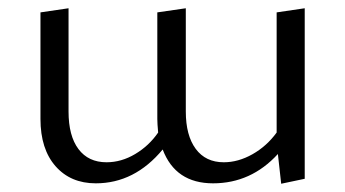

<svg xmlns="http://www.w3.org/2000/svg" viewBox="-20 -439 835 465"><path d="M650 -409 718 -419V-6L661 6L653 -66Q588 5 496 5Q405 5 374 -77Q306 5 212 5Q151 5 114.5 -36.5Q78 -78 78 -151V-409L146 -419V-169Q146 -110 170 -78Q194 -46 238 -46Q274 -46 307.5 -66Q341 -86 363 -118Q361 -140 361 -151V-409L430 -419V-169Q430 -111 454 -78.5Q478 -46 522 -46Q557 -46 591.5 -65.5Q626 -85 650 -118Z"/></svg>

Font: EauTestInfant
Style: Italic
Weight: 400
Italic angle: -12°
Designer: Christian Thalmann (Catharsis Fonts)
Version: Version 0.001;PS 000.001;hotconv 1.0.88;makeotf.lib2.5.64775